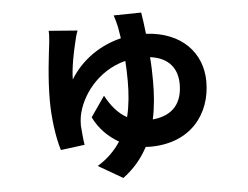

<svg xmlns="http://www.w3.org/2000/svg" viewBox="-51 -696 1103 854"><g transform="rotate(-5 500.0 -269.0)"><path d="M609 -632 486 -630C492 -611 497 -595 501 -575L509 -526C419 -504 334 -450 280 -362C281 -416 295 -483 305 -524C308 -537 313 -560 320 -577L192 -587C193 -574 192 -553 190 -535C184 -485 170 -380 170 -279C170 -199 182 -111 200 -54L307 -68C303 -89 299 -140 298 -155C298 -169 299 -180 301 -194C317 -284 394 -392 520 -424C522 -395 523 -364 523 -333C523 -281 519 -227 506 -174C466 -196 436 -233 412 -278L349 -187C375 -134 415 -95 461 -69C436 -31 403 3 357 31L466 94C516 57 551 14 577 -35L597 -34C780 -34 871 -158 871 -301C871 -429 781 -528 622 -536C618 -575 613 -608 609 -632ZM631 -431C718 -420 752 -366 752 -300C752 -220 714 -163 619 -154C631 -209 635 -265 635 -322C635 -359 634 -396 631 -431Z"/></g></svg>

Font: Noto Sans Mono CJK TC
Style: Bold
Weight: 700
Designer: Ryoko NISHIZUKA 西塚涼子 (kana, bopomofo & ideographs); Paul D. Hunt (Latin, Greek & Cyrillic); Sandoll Communications 산돌커뮤니
Foundry: Adobe
Version: Version 2.004;hotconv 1.0.118;makeotfexe 2.5.65603